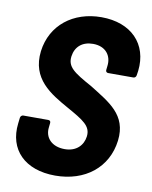

<svg xmlns="http://www.w3.org/2000/svg" viewBox="-82 -769 663 838"><g transform="rotate(10 250.0 -350.0)"><path d="M220 8C352 8 449 -68 464 -190C478 -307 394 -349 307 -404C225 -449 194 -470 200 -517C206 -561 237 -587 284 -587C340 -587 368 -549 362 -503L360 -485C359 -478 364 -473 370 -473H482C489 -473 494 -478 495 -485L498 -505C512 -626 432 -708 300 -708C175 -708 80 -634 65 -516C50 -391 142 -339 222 -294C297 -252 333 -231 327 -184C322 -145 293 -113 241 -113C183 -113 151 -149 157 -195L159 -214C160 -221 156 -226 149 -226H38C32 -226 26 -221 25 -214L22 -188C8 -71 85 8 220 8Z"/></g></svg>

Font: Barlow Semi Condensed
Style: Bold Italic
Weight: 700
Width: 4
Italic angle: -7°
Designer: Jeremy Tribby
Foundry: Tribby Type
Version: Version 1.422;hotconv 1.0.109;makeotfexe 2.5.65596